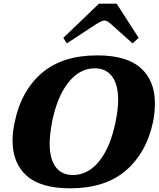

<svg xmlns="http://www.w3.org/2000/svg" viewBox="-20 -1010 859 1040"><path d="M323 -805 516 -990H612L731 -805L698 -775L583 -878Q560 -899 546 -899Q532 -899 499 -878L342 -775ZM48 -249Q48 -296 60 -350Q94 -517 205.5 -613.5Q317 -710 507 -710Q666 -710 742.5 -641.5Q819 -573 819 -451Q819 -401 809 -350Q774 -183 662 -86.5Q550 10 360 10Q201 10 124.5 -58Q48 -126 48 -249ZM606 -350Q620 -418 620 -469Q620 -552 587 -596Q554 -640 493 -640Q412 -640 351 -564Q290 -488 262 -350Q249 -279 249 -232Q249 -149 281.5 -105.5Q314 -62 375 -62Q457 -62 517.5 -137Q578 -212 606 -350Z"/></svg>

Font: Taviraj Black
Style: Italic
Weight: 900
Italic angle: -12°
Designer: Katatrad Team
Foundry: CadsonDemak
Version: Version 1.001